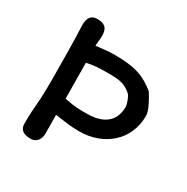

<svg xmlns="http://www.w3.org/2000/svg" viewBox="-149 -763 868 893"><g transform="rotate(30 285.5 -317.0)"><path d="M311 -141C439 -141 544 -225 544 -359C544 -388 514 -439 498 -464C441 -510 393 -532 275 -532C239 -532 211 -527 177 -524C177 -536 181 -560 181 -579C181 -629 153 -636 122 -636C75 -636 76 -589 76 -574C80 -499 81 -343 81 -283C81 -133 72 -157 72 -45C72 -14 91 2 133 2C156 2 180 -16 180 -53C180 -108 179 -139 179 -154C234 -147 257 -141 311 -141ZM292 -443C351 -443 381 -440 418 -407C427 -398 441 -366 441 -346C441 -291 412 -230 301 -230C265 -230 243 -228 180 -241C180 -296 178 -371 178 -433C213 -441 244 -443 292 -443Z"/></g></svg>

Font: Itim
Style: Regular
Weight: 400
Designer: CadsonDemak Team
Foundry: Pablo Impallari
Version: Version 1.002;PS 001.002;hotconv 1.0.88;makeotf.lib2.5.64775